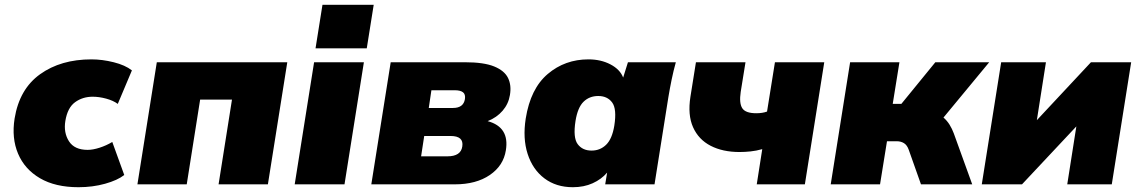

<svg xmlns="http://www.w3.org/2000/svg" viewBox="-20 -770 4758 802"><path d="M308 12Q211 12 147 -25.5Q83 -63 55.5 -128Q28 -193 41 -275Q61 -398 147.5 -460Q234 -522 362 -522Q407 -522 455 -510Q503 -498 531 -476L472 -336Q453 -350 423.5 -358Q394 -366 367 -366Q325 -366 293.5 -343Q262 -320 253 -265Q245 -216 268 -180Q291 -144 346 -144Q368 -144 396 -153Q424 -162 449 -177L499 -39Q471 -17 419 -2.5Q367 12 308 12Z M554 0 635 -510H1180L1099 0H893L949 -354H816L760 0Z M1298 -568 1327 -750H1541L1512 -568ZM1211 0 1292 -510H1500L1419 0Z M1531 0 1612 -510H1922Q2001 -510 2044 -492.5Q2087 -475 2102 -444.5Q2117 -414 2110 -373Q2104 -336 2079.5 -307.5Q2055 -279 2017 -264Q2109 -239 2093 -142Q2083 -78 2026 -39Q1969 0 1880 0ZM1771 -319H1872Q1916 -319 1922 -356Q1925 -376 1914 -384.5Q1903 -393 1880 -393H1782ZM1739 -117H1849Q1905 -117 1911 -158Q1918 -202 1862 -202H1752Z M2373 12Q2303 12 2254 -25Q2205 -62 2184 -127Q2163 -192 2176 -275Q2196 -400 2268 -461Q2340 -522 2438 -522Q2490 -522 2530 -501Q2570 -480 2583 -446L2603 -510H2803Q2793 -474 2785.5 -437.5Q2778 -401 2772 -365L2714 0H2508L2516 -49Q2492 -21 2455.5 -4.5Q2419 12 2373 12ZM2451 -141Q2487 -141 2512 -165.5Q2537 -190 2546 -245Q2557 -315 2537 -342Q2517 -369 2479 -369Q2442 -369 2417.5 -345Q2393 -321 2384 -265Q2373 -195 2393 -168Q2413 -141 2451 -141Z M3141 0 3164 -147Q3139 -140 3115 -137.5Q3091 -135 3069 -135Q2999 -135 2948.5 -161Q2898 -187 2875 -238.5Q2852 -290 2864 -366L2887 -510H3094L3074 -386Q3067 -339 3080.5 -318Q3094 -297 3139 -297Q3165 -297 3184 -304L3217 -510H3423L3342 0Z M3450 0 3531 -510H3737L3709 -336H3745L3887 -510H4112L3921 -279Q3936 -266 3946.5 -249Q3957 -232 3964 -213L4041 0H3827L3776 -144Q3769 -164 3756 -172Q3743 -180 3726 -180H3685L3656 0Z M4081 0 4162 -510H4349L4311 -268L4537 -510H4705L4624 0H4438L4476 -242L4249 0Z"/></svg>

Font: Mulish ExtraBlack
Style: Italic
Weight: 1000
Italic angle: -9°
Designer: Vernon Adams
Foundry: Vernon Adams
Version: Version 3.603; ttfautohint (v1.8.3)